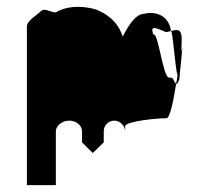

<svg xmlns="http://www.w3.org/2000/svg" viewBox="-20 -725 587 557"><path d="M58 -188H142V-344C142 -360 160 -375 181 -375C201 -375 218 -361 218 -344V-312L249 -281L281 -312V-344C281 -361 294 -375 312 -375C328 -375 343 -360 343 -344V-360C352 -374 434 -382 463 -382C473 -382 483 -432 491 -482C479 -494 487 -500 470 -500C453 -500 438 -637 425 -624C417 -648 423 -649 461 -632C466 -632 471 -634 476 -635C470 -682 429 -693 398 -685C371 -685 348 -642 336 -619C322 -662 291 -685 257 -698C214 -710 171 -707 142 -689C125 -689 110 -704 98 -692C86 -680 58 -665 58 -648ZM476 -634V-635C492 -639 507 -644 507 -612C507 -612 507 -595 506 -573C508 -585 509 -589 509 -580C509 -591 506 -548 502 -515C501 -509 502 -504 501 -500H500V-498L501 -499C500 -494 499 -491 498 -490C496 -483 493 -480 491 -482C492 -490 494 -497 495 -505C488 -530 481 -639 476 -634ZM501 -500C501 -500 501 -499 501 -499C501 -499 501 -500 501 -500Z"/></svg>

Font: bitstorm
Style: exext
Weight: 400
Version: Version 0.2